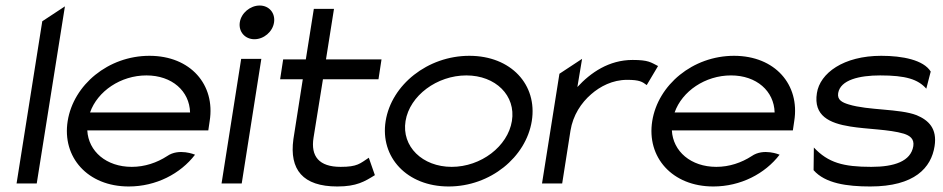

<svg xmlns="http://www.w3.org/2000/svg" viewBox="-20 -664 3414 695"><path d="M40 0H113L215 -641L133 -587Z M225 -226C204 -95 297 11 446 11C545 11 633 -35 686 -104C686 -104 628 -129 585 -99C548 -75 504 -60 457 -60C365 -60 300 -116 296 -192H734L739 -226C760 -357 670 -462 521 -462C372 -462 246 -357 225 -226ZM306 -257C333 -334 417 -391 510 -391C603 -391 666 -334 668 -257Z M848 -583C843 -549 867 -522 901 -522C935 -522 967 -549 972 -583C977 -617 954 -644 920 -644C886 -644 853 -617 848 -583ZM782 0H855L926 -451H853Z M994 -377H1076L1042 -160C1027 -50 1076 11 1201 11C1271 11 1300 -7 1337 -30L1315 -93C1283 -72 1274 -60 1213 -60C1135 -60 1104 -98 1115 -166L1149 -377H1350L1361 -449H1160L1189 -632H1116L1087 -449H1005Z M1376 -226C1355 -95 1453 11 1604 11C1755 11 1884 -95 1905 -226C1926 -357 1830 -462 1679 -462C1528 -462 1397 -357 1376 -226ZM1448 -226C1463 -318 1562 -391 1668 -391C1774 -391 1848 -318 1833 -226C1818 -134 1721 -60 1615 -60C1509 -60 1433 -134 1448 -226Z M1942 0H2015L2045 -191C2054 -247 2084 -292 2120 -323C2152 -351 2197 -375 2250 -375C2295 -375 2305 -368 2321 -356L2362 -425C2336 -438 2328 -447 2270 -447C2184 -447 2118 -401 2070 -349L2087 -451L2005 -397Z M2341 -226C2320 -95 2413 11 2562 11C2661 11 2749 -35 2802 -104C2802 -104 2744 -129 2701 -99C2664 -75 2620 -60 2573 -60C2481 -60 2416 -116 2412 -192H2850L2855 -226C2876 -357 2786 -462 2637 -462C2488 -462 2362 -357 2341 -226ZM2422 -257C2449 -334 2533 -391 2626 -391C2719 -391 2782 -334 2784 -257Z M2937 -327C2924 -245 2982 -218 3058 -206C3119 -196 3199 -196 3252 -180C3273 -173 3290 -162 3286 -135C3277 -80 3217 -60 3134 -60C3032 -60 2978 -75 2926 -130L2925 -48C2967 0 3046 11 3130 11C3291 11 3351 -57 3363 -135C3373 -199 3341 -229 3298 -247C3236 -271 3123 -264 3052 -286C3029 -293 3010 -302 3014 -327C3022 -375 3091 -391 3166 -391C3259 -391 3303 -377 3333 -343L3349 -405C3323 -447 3247 -462 3170 -462C3033 -462 2948 -399 2937 -327Z"/></svg>

Font: Charger Pro
Style: ExtObl
Weight: 400
Designer: Jasper
Foundry: Cannot Into Space Fonts
Version: Version 1.09